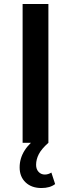

<svg xmlns="http://www.w3.org/2000/svg" viewBox="-20 -720 359 968"><path d="M94 -700H224V0H94ZM79 124Q79 32 181 -36L224 0Q189 31 175.5 57.5Q162 84 162 111Q162 133 174.5 146.5Q187 160 206 160Q223 160 239 150L258 208Q232 228 189 228Q139 228 109 199.5Q79 171 79 124Z"/></svg>

Font: APTA Sans SemiBold
Style: Bold
Weight: 600
Version: Version 7.200